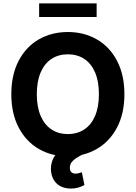

<svg xmlns="http://www.w3.org/2000/svg" viewBox="-20 -904 793 1122"><path d="M376.6 9.7Q281.6 9.7 206.7 -33.7Q131.7 -77.1 88.9 -159.2Q46.1 -241.2 46.1 -353.6Q46.1 -466.1 88.9 -548.5Q131.7 -630.8 206.7 -673.8Q281.6 -716.9 376.6 -716.9Q470.9 -716.9 546 -673.8Q621 -630.8 664 -548.5Q707 -466.1 707 -353.6Q707 -241 664 -159.1Q621 -77.1 546 -33.7Q470.9 9.7 376.6 9.7ZM376.6 -586.6Q321.4 -586.6 280.7 -559.6Q240 -532.7 217.5 -480.4Q195.1 -428.1 195.1 -353.6Q195.1 -279.1 217.5 -227Q240 -174.9 280.7 -147.7Q321.4 -120.6 376.6 -120.6Q431.7 -120.6 472.6 -147.7Q513.5 -174.9 535.8 -227Q558 -279.1 558 -353.6Q558 -428.1 535.8 -480.4Q513.5 -532.7 472.6 -559.6Q431.7 -586.6 376.6 -586.6ZM279.7 106.8Q274.6 78.6 281.3 50.1Q288 21.6 306.6 -2.3Q325.2 -26.3 355.2 -39.8L461.7 -0.4Q425.2 17.4 406.6 35.1Q388 52.7 388.2 75.9Q388 92.6 396.6 101.6Q405.2 110.6 421.7 110.6Q434.4 110.6 447.8 105.9Q454.2 104 458.2 102.4L473.4 177.2Q457.9 186 438.1 192Q418.3 197.9 394.5 197.9Q364 197.9 339.9 187.4Q315.8 176.8 300.3 156.3Q284.7 135.8 279.7 106.8ZM544.7 -804.5H208.7V-884H544.7Z"/></svg>

Font: Pretendard Variable
Style: Regular
Weight: 400
Designer: Base glyphs from Inter by Rasmus Andersson; Hangul glyphs from Noto Sans CJK(Source Han Sans) by Jang Soo-young and Kang
Foundry: Kil Hyung-jin
Version: Version 1.100;FEAKit 1.0